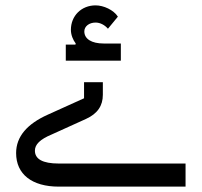

<svg xmlns="http://www.w3.org/2000/svg" viewBox="-20 -695 751 715"><path d="M225 -469H430V-533H366C321 -533 294 -550 294 -578C294 -597 312 -611 336 -611C353 -611 370 -602 382 -588L419 -633C403 -658 366 -675 336 -675C283 -675 244 -636 244 -584C244 -565 252 -546 262 -533L261 -529H225ZM199 0H671V-86H199C138 -86 110 -103 110 -134C110 -157 129 -176 172 -194L300 -252C344 -272 363 -302 363 -342V-389H293V-329L158 -268C82 -234 40 -187 40 -125C40 -46 99 0 199 0Z"/></svg>

Font: IBM Plex Arabic
Style: Regular
Weight: 400
Designer: Mike Abbink, Paul van der Laan, Pieter van Rosmalen, Wael Morcos, Khajak Apelian
Foundry: Bold Monday
Version: Version 1.0